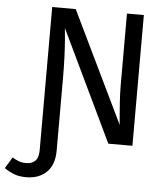

<svg xmlns="http://www.w3.org/2000/svg" viewBox="-134 -742 876 1008"><g transform="rotate(5 304.5 -238.0)"><path d="M41 213Q1 213 -27 201Q-55 189 -74 175L-38 116Q-21 126 -5 132.5Q11 139 36 139Q65 139 82.5 122Q100 105 100 65V-1H189V59Q189 135 148.5 174Q108 213 41 213ZM494 -689H583V0H456L176 -585Q179 -557 182 -518.5Q185 -480 187 -430Q189 -380 189 -316V0H100V-689H224L507 -103Q506 -111 503 -145.5Q500 -180 497 -225.5Q494 -271 494 -313Z"/></g></svg>

Font: Fira Sans Variable
Style: Regular
Weight: 400
Designer: Carrois Corporate & Edenspiekermann AG
Foundry: Carrois Corporate GbR & Edenspiekermann AG
Version: Version 4.202